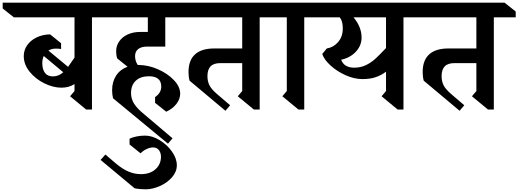

<svg xmlns="http://www.w3.org/2000/svg" viewBox="-93 -806 3861 1430"><path d="M755 -677H592V10H549L429 -89L462 -128V-180Q421 -153 364 -153Q303 -153 237 -185.5Q171 -218 127.5 -272Q84 -326 84 -388Q84 -432 109 -468.5Q134 -505 179 -527Q224 -549 280 -550L362 -484V-441Q343 -444 324 -444Q290 -444 268 -429L414 -308Q436 -338 462 -377V-677H10L-73 -743V-786H672L755 -720ZM378 -268 233 -389Q222 -365 222 -336Q222 -289 242 -263Q262 -237 301 -237Q344 -237 378 -268Z M913 -388Q913 -352 933 -322H939Q1010 -322 1082.5 -290.5Q1155 -259 1202 -209.5Q1249 -160 1249 -108Q1249 -68 1220.5 -31.5Q1192 5 1145 26L1062 -40V-83Q1108 -114 1108 -161Q1108 -238 1016 -238Q954 -238 918.5 -205Q883 -172 883 -113Q883 -69 906.5 -32.5Q930 4 982 46L1192 224L1158 264L749 -74Q742 -102 742 -134Q742 -197 772 -243Q802 -289 857 -309L780 -371Q772 -393 772 -424Q772 -465 795 -498Q818 -531 858.5 -549.5Q899 -568 949 -568H1008V-677H731L649 -743V-786H1264L1346 -720V-677H1138V-459H1003Q959 -459 936 -440.5Q913 -422 913 -388ZM1224 425Q1224 473 1188.5 514Q1153 555 1098 579.5Q1043 604 991 604Q973 604 949 602Q925 600 909 596L656 385L692 345L773 414Q821 454 865.5 472.5Q910 491 957 491Q1024 491 1064.5 455Q1105 419 1106 363Q1106 333 1091 312.5Q1076 292 1046 292Q1025 292 999 304Q973 316 954 336L872 270V227Q894 216 925.5 210Q957 204 987 204Q1040 204 1095.5 237.5Q1151 271 1187.5 322.5Q1224 374 1224 425Z M1841 -677V10H1798L1678 -89L1711 -128V-336H1549Q1498 -336 1475 -311.5Q1452 -287 1452 -239Q1452 -201 1466.5 -171.5Q1481 -142 1524 -105L1621 -22L1586 19L1319 -205Q1311 -234 1311 -269Q1311 -357 1359.5 -401Q1408 -445 1502 -445H1711V-677H1251L1164 -743V-786H1921L2004 -720V-677Z M2173 -677V10H2130L2010 -89L2043 -128V-677H1981L1898 -743V-786H2253L2336 -720V-677Z M3075 -677H2912V10H2869L2749 -89L2782 -128V-272Q2746 -245 2704.5 -231Q2663 -217 2607 -217Q2545 -217 2480.5 -246Q2416 -275 2368.5 -318.5Q2321 -362 2307 -404L2341 -445Q2391 -453 2425.5 -493Q2460 -533 2460 -594Q2460 -651 2437 -677H2245L2162 -743V-786H2992L3075 -720ZM2540 -677Q2600 -605 2600 -526Q2600 -467 2558 -421.5Q2516 -376 2448 -361Q2470 -302 2545 -302Q2592 -302 2630.5 -320Q2669 -338 2700 -366Q2731 -394 2782 -448V-677Z M3585 -677V10H3542L3422 -89L3455 -128V-336H3293Q3242 -336 3219 -311.5Q3196 -287 3196 -239Q3196 -201 3210.5 -171.5Q3225 -142 3268 -105L3365 -22L3330 19L3063 -205Q3055 -234 3055 -269Q3055 -357 3103.5 -401Q3152 -445 3246 -445H3455V-677H2995L2908 -743V-786H3665L3748 -720V-677Z"/></svg>

Font: InknutAntiqua
Style: Medium
Weight: 500
Designer: Claus Eggers Srensen
Foundry: Claus Eggers Srensen
Version: Version 1.000; ttfautohint (v1.2) -l 7 -r 28 -G 50 -x 13 -D 